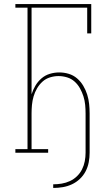

<svg xmlns="http://www.w3.org/2000/svg" viewBox="-20 -755 540 949"><path d="M243 174V156Q264 156 285 152.5Q306 149 325.5 140Q345 131 360.5 116Q376 101 385.5 82Q395 63 399 42Q403 21 403 0V-194Q403 -215 401 -236.5Q399 -258 392.5 -278.5Q386 -299 375.5 -318Q365 -337 349 -351.5Q333 -366 312 -372.5Q291 -379 269 -379Q248 -379 227 -372.5Q206 -366 190 -351.5Q174 -337 163 -318Q152 -299 146 -278.5Q140 -258 138 -236.5Q136 -215 136 -194V-18H218V0H56V-18H116V-717H56V-735H431V-590H411V-717H136V-289Q143 -311 155 -331.5Q167 -352 185 -367.5Q203 -383 226 -390Q249 -397 273 -397Q297 -397 320 -390Q343 -383 361 -367.5Q379 -352 391.5 -331Q404 -310 411 -287.5Q418 -265 420.5 -241.5Q423 -218 423 -194V0Q423 24 418.5 47.5Q414 71 403 92Q392 113 374.5 129.5Q357 146 335.5 156Q314 166 290.5 170Q267 174 243 174Z"/></svg>

Font: Iosevka Slab Thin
Style: Regular
Weight: 100
Monospace: yes
Designer: Belleve Invis
Foundry: Belleve Invis
Version: Version 11.1.0; ttfautohint (v1.8.3)